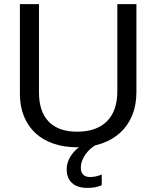

<svg xmlns="http://www.w3.org/2000/svg" viewBox="-20 -708 762 936"><path d="M357 10Q293 10 241.5 -7.5Q190 -25 153.5 -58.5Q117 -92 97 -140.5Q77 -189 77 -250V-688H170V-258Q170 -164 217.5 -115Q265 -66 356 -66Q450 -66 501 -116.5Q552 -167 552 -264V-688H645V-259Q645 -196 624.5 -146Q604 -96 566.5 -61.5Q529 -27 476 -8.5Q423 10 357 10ZM476 195Q446 208 408 208Q356 208 330.5 183.5Q305 159 305 117Q305 83 326 51Q347 19 380 0H445Q433 7 420.5 18Q408 29 397.5 43.5Q387 58 380.5 75Q374 92 374 111Q374 131 385.5 143Q397 155 419 155Q446 155 476 143Z"/></svg>

Font: Libra Sans
Style: Regular
Weight: 400
Foundry: Context Ltd
Version: Version 1.000; ttfautohint (v1.3)